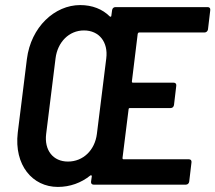

<svg xmlns="http://www.w3.org/2000/svg" viewBox="-20 -728 849 757"><path d="M800 -612 809 -688C810 -695 806 -700 799 -700H435C428 -700 423 -695 422 -688L419 -666C419 -662 416 -661 413 -663C384 -692 344 -708 296 -708C196 -708 102 -622 86 -495L50 -205C35 -77 108 9 208 9C256 9 300 -7 336 -36C339 -38 342 -37 342 -33L339 -12C338 -5 342 0 349 0H713C720 0 725 -5 726 -12L735 -88C736 -95 732 -100 725 -100H467C464 -100 463 -102 463 -105L487 -297C487 -300 489 -302 492 -302H653C660 -302 665 -307 666 -314L675 -390C676 -397 672 -402 665 -402H504C501 -402 500 -404 500 -407L523 -595C524 -598 526 -600 529 -600H787C793 -600 799 -605 800 -612ZM248 -91C189 -91 154 -136 162 -200L199 -498C207 -562 252 -608 311 -608C371 -608 407 -562 399 -498L362 -200C354 -136 308 -91 248 -91Z"/></svg>

Font: Barlow Semi Condensed SemiBold
Style: Italic
Weight: 600
Width: 4
Italic angle: -7°
Designer: Jeremy Tribby
Foundry: Tribby Type
Version: Version 1.422;hotconv 1.0.109;makeotfexe 2.5.65596